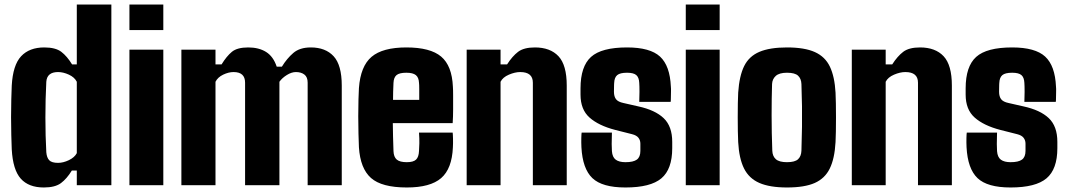

<svg xmlns="http://www.w3.org/2000/svg" viewBox="-20 -820 4741 850"><path d="M320 -800H473V0H320V-65H298Q276 -29 250 -9.5Q224 10 174 10Q107 10 72 -29Q37 -68 32 -159Q31 -185 30 -222.5Q29 -260 29 -301.5Q29 -343 30 -380Q31 -417 32 -441Q37 -532 73.5 -571Q110 -610 176 -610Q226 -610 251.5 -590.5Q277 -571 299 -535H320ZM237 -99Q260 -99 285 -111Q310 -123 320 -142V-458Q310 -478 285 -489.5Q260 -501 237 -501Q188 -501 185 -458Q181 -382 181 -300Q181 -218 185 -146Q187 -122 198 -110.5Q209 -99 237 -99Z M553 -687V-800H703V-687ZM553 0V-600H703V0Z M783 0V-600H934V-535H961Q983 -571 1006.5 -590.5Q1030 -610 1079 -610Q1126 -610 1158 -590Q1190 -570 1205 -525H1228Q1250 -561 1278.5 -585.5Q1307 -610 1356 -610Q1421 -610 1457 -571Q1493 -532 1493 -441V0H1342V-454Q1342 -479 1327.5 -490Q1313 -501 1290 -501Q1271 -501 1250 -488Q1229 -475 1217 -458V0H1065V-454Q1065 -501 1014 -501Q992 -501 968 -489.5Q944 -478 934 -458V0Z M1835 -233H1984Q1985 -227 1985.5 -206Q1986 -185 1985 -168Q1981 -73 1933 -31.5Q1885 10 1781 10Q1670 10 1622.5 -32Q1575 -74 1569 -168Q1568 -191 1567 -228Q1566 -265 1566 -305.5Q1566 -346 1567 -380Q1568 -414 1569 -430Q1576 -527 1625 -568.5Q1674 -610 1779 -610Q1885 -610 1933 -569.5Q1981 -529 1985 -436Q1986 -424 1986 -396.5Q1986 -369 1986 -336Q1986 -303 1984 -275H1719Q1719 -246 1720 -216Q1721 -186 1722 -151Q1723 -125 1736.5 -113.5Q1750 -102 1781 -102Q1810 -102 1822 -113.5Q1834 -125 1835 -152Q1836 -167 1836.5 -185.5Q1837 -204 1835 -233ZM1779 -498Q1748 -498 1735.5 -487.5Q1723 -477 1722 -453Q1721 -433 1720.5 -414Q1720 -395 1720 -378H1836Q1836 -404 1836 -425Q1836 -446 1835 -453Q1834 -477 1821 -487.5Q1808 -498 1779 -498Z M2046 0V-600H2196V-535H2225Q2248 -571 2273.5 -590.5Q2299 -610 2348 -610Q2416 -610 2452.5 -571Q2489 -532 2489 -441V0H2339V-454Q2339 -501 2283 -501Q2260 -501 2233 -489.5Q2206 -478 2196 -458V0Z M2749 10Q2646 10 2602.5 -31.5Q2559 -73 2554 -168Q2553 -190 2553.5 -209Q2554 -228 2555 -233H2689Q2688 -200 2688 -182.5Q2688 -165 2689 -151Q2691 -124 2706 -113Q2721 -102 2749 -102Q2784 -102 2799.5 -113.5Q2815 -125 2815 -152V-184Q2815 -199 2806.5 -210Q2798 -221 2778 -226L2703 -245Q2630 -264 2590 -299.5Q2550 -335 2550 -401V-429Q2550 -526 2596.5 -568Q2643 -610 2756 -610Q2858 -610 2902 -569.5Q2946 -529 2950 -436Q2951 -428 2950.5 -413.5Q2950 -399 2950 -386Q2950 -373 2949 -369H2810Q2811 -386 2811 -413Q2811 -440 2810 -453Q2809 -477 2797 -487.5Q2785 -498 2756 -498Q2725 -498 2712.5 -487.5Q2700 -477 2699 -453Q2699 -452 2698.5 -444.5Q2698 -437 2698 -414Q2698 -393 2707 -381Q2716 -369 2740 -364L2806 -349Q2880 -333 2918 -297Q2956 -261 2956 -192V-164Q2956 -71 2908 -30.5Q2860 10 2749 10Z M3016 -687V-800H3166V-687ZM3016 0V-600H3166V0Z M3464 10Q3388 10 3342 -10Q3296 -30 3274 -74Q3252 -118 3248 -191Q3247 -210 3246.5 -239.5Q3246 -269 3246 -301.5Q3246 -334 3246.5 -363Q3247 -392 3248 -410Q3253 -484 3274.5 -527.5Q3296 -571 3342 -590.5Q3388 -610 3464 -610Q3542 -610 3587.5 -589.5Q3633 -569 3654 -525Q3675 -481 3679 -410Q3680 -391 3680.5 -361.5Q3681 -332 3681 -299.5Q3681 -267 3680.5 -238Q3680 -209 3679 -191Q3675 -118 3653.5 -74Q3632 -30 3587 -10Q3542 10 3464 10ZM3464 -102Q3499 -102 3513 -115Q3527 -128 3528 -153Q3530 -212 3530.5 -258.5Q3531 -305 3530.5 -350Q3530 -395 3528 -448Q3527 -472 3513 -485Q3499 -498 3464 -498Q3430 -498 3414.5 -484Q3399 -470 3398 -448Q3396 -387 3396 -309.5Q3396 -232 3399 -153Q3400 -128 3415 -115Q3430 -102 3464 -102Z M3751 0V-600H3901V-535H3930Q3953 -571 3978.5 -590.5Q4004 -610 4053 -610Q4121 -610 4157.5 -571Q4194 -532 4194 -441V0H4044V-454Q4044 -501 3988 -501Q3965 -501 3938 -489.5Q3911 -478 3901 -458V0Z M4454 10Q4351 10 4307.5 -31.5Q4264 -73 4259 -168Q4258 -190 4258.5 -209Q4259 -228 4260 -233H4394Q4393 -200 4393 -182.5Q4393 -165 4394 -151Q4396 -124 4411 -113Q4426 -102 4454 -102Q4489 -102 4504.5 -113.5Q4520 -125 4520 -152V-184Q4520 -199 4511.5 -210Q4503 -221 4483 -226L4408 -245Q4335 -264 4295 -299.5Q4255 -335 4255 -401V-429Q4255 -526 4301.5 -568Q4348 -610 4461 -610Q4563 -610 4607 -569.5Q4651 -529 4655 -436Q4656 -428 4655.5 -413.5Q4655 -399 4655 -386Q4655 -373 4654 -369H4515Q4516 -386 4516 -413Q4516 -440 4515 -453Q4514 -477 4502 -487.5Q4490 -498 4461 -498Q4430 -498 4417.5 -487.5Q4405 -477 4404 -453Q4404 -452 4403.5 -444.5Q4403 -437 4403 -414Q4403 -393 4412 -381Q4421 -369 4445 -364L4511 -349Q4585 -333 4623 -297Q4661 -261 4661 -192V-164Q4661 -71 4613 -30.5Q4565 10 4454 10Z"/></svg>

Font: Big Shoulders Text Black
Style: Regular
Weight: 900
Designer: Patric King
Foundry: XO Type Co
Version: Version 1.000; ttfautohint (v1.8.2)